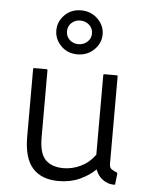

<svg xmlns="http://www.w3.org/2000/svg" viewBox="-53 -848 631 826"><g transform="rotate(5 262.5 -435.0)"><path d="M475 -74Q475 -70 470 -70Q444 -70 422 -85.5Q400 -101 390 -129Q361 -101 321 -83Q281 -65 231 -65Q157 -65 118.5 -108Q80 -151 80 -244V-535Q80 -540 85 -540H137Q142 -540 142 -535V-246Q142 -176 169.5 -149Q197 -122 247 -122Q285 -122 321.5 -139.5Q358 -157 383 -192V-535Q383 -540 388 -540H440Q445 -540 445 -535V-159Q445 -142 454 -135.5Q463 -129 476 -124Q480 -123 480 -118ZM264 -615Q221 -615 193 -643.5Q165 -672 165 -710Q165 -748 193 -776.5Q221 -805 264 -805Q307 -805 336 -776.5Q365 -748 365 -710Q365 -672 336 -643.5Q307 -615 264 -615ZM264 -659Q287 -659 303 -673.5Q319 -688 319 -710Q319 -732 303 -746.5Q287 -761 264 -761Q242 -761 226.5 -746.5Q211 -732 211 -710Q211 -688 226.5 -673.5Q242 -659 264 -659Z"/></g></svg>

Font: Gowun Dodum
Style: Regular
Weight: 400
Designer: Yanghee Ryu
Foundry: Yanghee Ryu
Version: Version 2.000